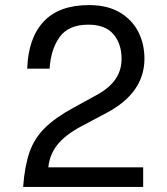

<svg xmlns="http://www.w3.org/2000/svg" viewBox="-20 -735 658 755"><path d="M543 -77V0H71Q77 -82 96 -136.5Q115 -191 156.5 -232Q198 -273 270 -312L363 -363Q410 -389 434 -423.5Q458 -458 458 -504Q458 -563 426 -600.5Q394 -638 327 -638Q250 -638 215 -590Q180 -542 175 -465H87Q91 -585 151.5 -650Q212 -715 330 -715Q402 -715 450.5 -686.5Q499 -658 523.5 -610.5Q548 -563 548 -504Q548 -370 399 -291L299 -238Q236 -204 205.5 -165.5Q175 -127 170 -77Z"/></svg>

Font: Fragment Mono
Style: Regular
Weight: 400
Monospace: yes
Designer: Wei Huang based on Nimbus Sans by URW Studio, based on Helvetica by Max Miedinger.
Foundry: Wei Huang
Version: Version 1.021; ttfautohint (v1.8.4.7-5d5b)